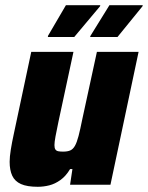

<svg xmlns="http://www.w3.org/2000/svg" viewBox="-20 -709 568 737"><path d="M125 8Q84 8 60.5 -2.5Q37 -13 27 -34.5Q17 -56 17 -88Q17 -107 21.5 -135Q26 -163 33 -195L100 -510H262L204 -240Q197 -207 193 -185Q189 -163 189 -152Q189 -141 192.5 -135.5Q196 -130 203.5 -128.5Q211 -127 222 -127Q239 -127 249.5 -131.5Q260 -136 267.5 -149Q275 -162 281.5 -187Q288 -212 296 -252L352 -510H512L404 0H249L258 -60H249Q233 -33 212 -18Q191 -3 169 2.5Q147 8 125 8ZM326 -567 327 -571 400 -689H528L527 -685L431 -567ZM164 -567V-571L233 -689H365L364 -685L265 -567Z"/></svg>

Font: Saira SemiCondensed ExtraBold
Style: Italic
Weight: 800
Width: 4
Italic angle: -12°
Designer: Hector Gatti with collaboration of the Omnibus-Type team
Foundry: Omnibus-Type
Version: Version 1.101